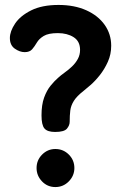

<svg xmlns="http://www.w3.org/2000/svg" viewBox="-20 -751 493 777"><path d="M203 -217Q172 -217 160 -231Q148 -245 148 -284Q148 -327 158.5 -356Q169 -385 185 -404.5Q201 -424 215 -436Q227 -447 242.5 -458Q258 -469 272 -482.5Q286 -496 295 -512.5Q304 -529 304 -549Q304 -584 278 -600.5Q252 -617 214 -617Q176 -617 157 -605.5Q138 -594 129 -578.5Q120 -563 110 -551.5Q100 -540 80 -540Q60 -540 40 -554Q20 -568 20 -597Q20 -624 41 -655.5Q62 -687 106 -709Q150 -731 217 -731Q281 -731 329 -709.5Q377 -688 403.5 -650.5Q430 -613 430 -566Q430 -531 416.5 -501Q403 -471 384 -447Q365 -423 346.5 -407Q328 -391 318 -383Q291 -362 279 -343Q267 -324 264.5 -304Q262 -284 262 -258Q262 -244 251 -230.5Q240 -217 203 -217ZM204 6Q172 6 150 -17Q128 -40 128 -71Q128 -103 150.5 -125.5Q173 -148 204 -148Q236 -148 258.5 -125.5Q281 -103 281 -71Q281 -40 258.5 -17Q236 6 204 6Z"/></svg>

Font: Dosis ExtraLight ExtraBold
Style: Regular
Weight: 800
Version: Version 3.001; ttfautohint (v1.8.2)